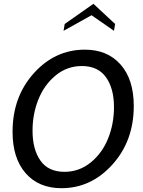

<svg xmlns="http://www.w3.org/2000/svg" viewBox="-20 -975 750 1009"><path d="M303 14Q184 14 115 -64.5Q46 -143 46 -282Q46 -466 157.5 -590Q269 -714 426 -714Q545 -714 614 -635.5Q683 -557 683 -418Q683 -235 571 -110.5Q459 14 303 14ZM410 -628Q333 -628 273 -579Q213 -530 182 -453Q151 -376 151 -288Q151 -190 192.5 -131Q234 -72 319 -72Q396 -72 456.5 -121Q517 -170 548 -247Q579 -324 579 -412Q579 -510 537 -569Q495 -628 410 -628ZM579 -813 461 -895 314 -813 320 -849 471 -955 585 -849Z"/></svg>

Font: Cabin
Style: Italic
Weight: 400
Designer: Pablo Impallari
Foundry: Pablo Impallari. www.impallari.com Igino Marini. www.ikern.com
Version: Version 1.005